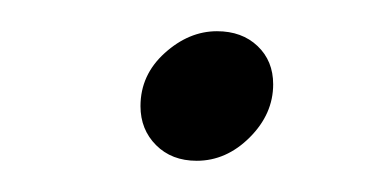

<svg xmlns="http://www.w3.org/2000/svg" viewBox="-20 -88 245 123"><path d="M106 15Q90 15 80 5Q70 -5 70 -20Q70 -40 85.5 -54Q101 -68 119 -68Q135 -68 145 -58.5Q155 -49 155 -34Q155 -15 140 0Q125 15 106 15Z"/></svg>

Font: Great Vibes
Style: Regular
Weight: 400
Designer: Robert E. Leuschke, Viktoriya Grabowska, Viviana Monsalve, Eben Sorkin
Foundry: Robert E. Leuschke
Version: Version 1.103; ttfautohint (v1.8.4.7-5d5b)